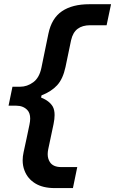

<svg xmlns="http://www.w3.org/2000/svg" viewBox="-20 -792 559 932"><path d="M245.5 121Q188 121 151 98.2Q114 75.5 99 36Q90 13 90 -14Q90 -32.5 94.5 -53Q101.5 -86.5 109 -120Q116 -153 123 -187Q126.5 -203 126.5 -216.5Q126.5 -243 113 -257.5Q93 -279 58.5 -279H21.5L40.5 -371H77.5Q112 -371 141.5 -392.8Q171 -414.5 181 -463Q189.5 -504 198 -546Q206.5 -587.5 215 -628.5Q230.5 -703.5 280.8 -737.5Q331 -771.5 413.5 -771.5H519L497.5 -669.5H418Q380 -669.5 356.8 -652Q333.5 -634.5 325 -596.5L298 -467Q285.5 -408.5 257.2 -378Q229 -347.5 181.5 -329L179.5 -318.5Q220.5 -302 236.5 -274Q245 -258 245 -233.5Q245 -214.5 240 -190L214 -67Q211.5 -54.5 211.5 -43.5Q211.5 -22 222 -5.5Q237.5 19 277.5 19H355L334 121Z"/></svg>

Font: Heraclito SemiBold
Style: Italic
Weight: 600
Italic angle: -12°
Designer: Kostas Bartsokas (font) & Cristiano Sobral (main changes)
Foundry: Kostas Bartsokas (font) & Cristiano Sobral (main changes)
Version: Version 1.00;July 8, 2020;FontCreator 13.0.0.2655 64-bit